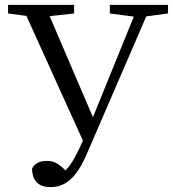

<svg xmlns="http://www.w3.org/2000/svg" viewBox="-20 -749 707 785"><path d="M667 -729H429V-694L527 -681L360 -270L183 -683L283 -694V-729H13V-694L88 -684L319 -174C295 -120 274 -79 248 -52C218 -82 199 -91 173 -91C143 -91 124 -83 111 -60C112 -4 143 16 186 16C258 16 301 -36 342 -136L578 -682L667 -694Z"/></svg>

Font: Source Han Serif AKR9
Style: Regular
Weight: 400
Designer: Ryoko NISHIZUKA 西塚涼子 (kana & ideographs); Frank Grießhammer (Latin, Greek & Cyrillic); Sandoll Communications 산돌커뮤니케이션, 
Foundry: Adobe Systems Incorporated
Version: Version 1.005;hotconv 1.0.107;makeotfexe 2.5.65593